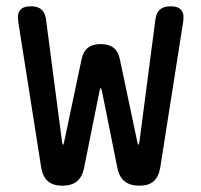

<svg xmlns="http://www.w3.org/2000/svg" viewBox="-20 -580 640 610"><path d="M178 10Q149 10 132.5 -4Q116 -18 111 -47L38 -511Q34 -536 44 -548Q54 -560 78 -560Q100 -560 111.5 -550Q123 -540 126 -520L177 -130Q179 -120 180.5 -120Q182 -120 184 -130L239 -391Q244 -416 259 -428Q274 -440 300 -440Q326 -440 341 -428Q356 -416 361 -391L416 -130Q418 -120 419.5 -120Q421 -120 423 -130L474 -520Q477 -540 488.5 -550Q500 -560 522 -560Q546 -560 556 -548Q566 -536 562 -511L489 -47Q484 -18 468 -4Q452 10 423 10Q394 10 376.5 -3.5Q359 -17 353 -46L304 -290Q302 -300 300 -300Q298 -300 296 -290L247 -46Q241 -17 224 -3.5Q207 10 178 10Z"/></svg>

Font: Maple Mono NL
Style: Regular
Weight: 400
Monospace: yes
Designer: subframe7536
Version: Version 7.000